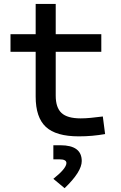

<svg xmlns="http://www.w3.org/2000/svg" viewBox="-20 -694 626 991"><path d="M386.7 9.8Q269 9.8 216.6 -39.1Q164.1 -87.9 164.1 -195.3V-426.8H34.2V-517.6H164.1V-673.8H267.6V-517.6H502.9V-426.8H267.6V-200.2Q267.6 -138.7 297.6 -110.8Q327.6 -83 396.5 -83Q420.9 -83 448.2 -85.7Q475.6 -88.4 510.7 -92.8L522.5 -2Q488.3 3.9 455.8 6.8Q423.3 9.8 386.7 9.8ZM313.5 277.3 255.4 229Q322.8 175.3 322.8 147.5Q322.8 128.4 287.1 128.4H255.4V55.7H292Q401.9 55.7 401.9 137.2Q401.9 192.4 313.5 277.3Z"/></svg>

Font: Cascadia Code NF
Style: Regular
Weight: 400
Monospace: yes
Designer: Aaron Bell
Foundry: Saja Typeworks
Version: Version 2404.023; ttfautohint (v1.8.4)